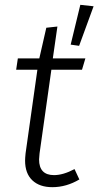

<svg xmlns="http://www.w3.org/2000/svg" viewBox="-20 -765 408 796"><path d="M144 -129Q142 -111 142 -104Q142 -39 204 -39Q242 -39 289 -64L309 -21Q255 11 197 11Q144 11 114 -17.5Q84 -46 84 -99Q84 -109 86 -129L135 -476H47L54 -523H143L172 -650L218 -655L199 -523H334L320 -476H193ZM368 -739 308 -575 273 -580 313 -745Z"/></svg>

Font: FiraGO Light
Style: Italic
Weight: 300
Italic angle: -8°
Designer: bBox Type GmbH
Foundry: bBox Type GmbH
Version: Version 1.001